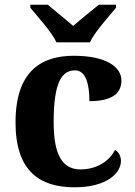

<svg xmlns="http://www.w3.org/2000/svg" viewBox="-20 -786 572 816"><path d="M220 -606H362C383 -651 442 -715 473 -753V-766H400C373 -744 321 -702 291 -676C261 -702 209 -744 183 -766H109V-753C140 -715 199 -651 220 -606ZM297 10C435 10 494 -51 494 -102C494 -120 486 -139 469 -149C446 -103 393 -66 322 -66C242 -66 208 -133 208 -267C208 -437 243 -487 299 -487C346 -487 360 -425 360 -356C472 -356 496 -401 496 -444C496 -502 430 -549 294 -549C154 -549 46 -482 46 -266C46 -60 147 10 297 10Z"/></svg>

Font: Noto Serif Hentaigana Bold
Style: Regular
Weight: 700
Designer: Kazuhiro Yamada
Foundry: nipponia
Version: Version 1.000